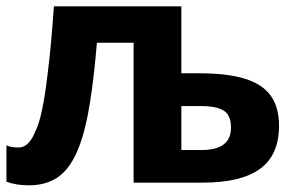

<svg xmlns="http://www.w3.org/2000/svg" viewBox="-20 -566 928 595"><path d="M0 -2.9V-115.7Q13.7 -108.9 37.6 -108.9Q69.8 -108.9 89.4 -158.7Q111.3 -200.2 127 -332Q138.7 -422.9 147 -546.4H542V-338.9H596.7Q684.6 -338.9 739 -322Q793.5 -305.2 819.1 -269.3Q844.7 -233.4 844.7 -175.8Q844.7 -85.9 786.1 -43Q727.5 0 607.9 0H394V-433.6H280.3Q265.1 -252 241.2 -162.1Q217.8 -72.3 177.5 -32Q137.2 8.3 69.8 8.3Q29.8 8.3 0 -2.9ZM695.8 -170.4Q695.8 -208.5 673.8 -222.9Q651.9 -237.3 602.1 -237.3H542V-101.1H604.5Q650.4 -101.1 673.1 -118.4Q695.8 -135.7 695.8 -170.4Z"/></svg>

Font: Viking Open Sans
Style: Bold
Weight: 700
Foundry: Ascender Corporation
Version: Version 2.001